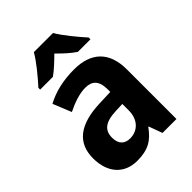

<svg xmlns="http://www.w3.org/2000/svg" viewBox="-222 -875 993 993"><g transform="rotate(-45 274.5 -378.0)"><path d="M348 -766H208C184 -723 129 -657 94 -619V-606H187C216 -626 244 -653 278 -686C310 -653 340 -626 370 -606H462V-619C426 -659 374 -721 348 -766ZM291 -556C211 -556 142 -539 87 -509L128 -408C177 -432 224 -448 266 -448C315 -448 342 -423 342 -360V-341L259 -338C112 -332 36 -275 36 -161C36 -55 95 10 189 10C270 10 311 -16 353 -74H356L383 0H485V-363C485 -491 416 -556 291 -556ZM292 -251 342 -253V-206C342 -138 300 -98 245 -98C206 -98 181 -120 181 -167C181 -219 211 -248 292 -251Z"/></g></svg>

Font: Noto Sans Georgian SemiCondensed Bold
Style: Regular
Weight: 700
Width: 4
Designer: Monotype Design Team, Akaki Razmadze
Foundry: Google LLC
Version: Version 2.005